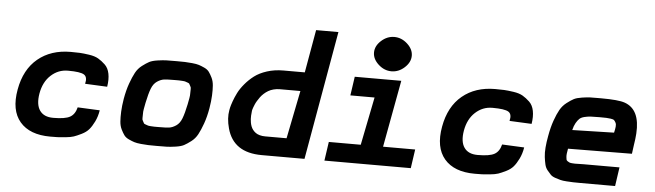

<svg xmlns="http://www.w3.org/2000/svg" viewBox="-47 -932 3803 1114"><g transform="rotate(5 1854.0 -375.0)"><path d="M271 0Q151 0 94 -67Q37 -134 59 -256Q80 -374 156 -437Q232 -500 347 -500Q379 -500 399.5 -499Q420 -498 454 -493Q488 -488 508.5 -476Q529 -464 549 -445Q569 -426 575.5 -393Q582 -360 575 -317L446 -323Q456 -363 434 -376.5Q412 -390 342 -390H340Q284 -390 241.5 -351Q199 -312 187 -244Q176 -179 200 -144.5Q224 -110 278 -110H280Q348 -110 376.5 -126Q405 -142 415 -183L544 -177Q538 -140 523.5 -110.5Q509 -81 493.5 -63Q478 -45 451.5 -32Q425 -19 407.5 -13Q390 -7 358.5 -4Q327 -1 313.5 -0.5Q300 0 271 0Z M889 0Q859 0 842 -0.5Q825 -1 799.5 -3.5Q774 -6 760 -10.5Q746 -15 727.5 -23.5Q709 -32 699.5 -45Q690 -58 680.5 -77.5Q671 -97 669 -122Q667 -147 668.5 -180.5Q670 -214 677 -256Q686 -307 700 -346Q714 -385 728 -411Q742 -437 765 -454.5Q788 -472 805 -481Q822 -490 853.5 -494.5Q885 -499 903.5 -499.5Q922 -500 960 -500Q963 -500 965 -500Q995 -500 1012 -499.5Q1029 -499 1054.5 -496.5Q1080 -494 1094 -489.5Q1108 -485 1126.5 -476.5Q1145 -468 1154.5 -455Q1164 -442 1173.5 -422.5Q1183 -403 1185 -378Q1187 -353 1185.5 -319.5Q1184 -286 1177 -244Q1168 -193 1154 -154Q1140 -115 1126 -89Q1112 -63 1089 -45.5Q1066 -28 1049 -19Q1032 -10 1000.5 -5.5Q969 -1 950.5 -0.5Q932 0 894 0Q891 0 889 0ZM893 -110Q935 -110 954 -112.5Q973 -115 994 -129Q1015 -143 1026.5 -173Q1038 -203 1049 -256Q1053 -277 1056 -293Q1059 -309 1058.5 -322.5Q1058 -336 1059 -345.5Q1060 -355 1055 -362.5Q1050 -370 1048.5 -374.5Q1047 -379 1037 -382Q1027 -385 1024 -386.5Q1021 -388 1006 -389Q991 -390 986 -390Q981 -390 961 -390Q919 -390 900 -387.5Q881 -385 860 -371Q839 -357 827.5 -327Q816 -297 805 -244Q801 -223 798 -207Q795 -191 795.5 -177.5Q796 -164 795 -154.5Q794 -145 799 -137.5Q804 -130 805.5 -125.5Q807 -121 817 -118Q827 -115 830 -113.5Q833 -112 848 -111Q863 -110 868 -110Q873 -110 893 -110Z M1503 0Q1337 0 1300 -138Q1284 -196 1293 -244Q1293 -246 1296 -259Q1299 -272 1307.5 -296Q1316 -320 1329 -346Q1342 -372 1365.5 -400Q1389 -428 1418 -450Q1447 -472 1490.5 -486Q1534 -500 1585 -500H1710L1754 -750H1884L1752 0ZM1513 -110H1638L1694 -390H1575Q1556 -390 1538.5 -385.5Q1521 -381 1507.5 -373Q1494 -365 1482.5 -354.5Q1471 -344 1463 -333Q1455 -322 1448 -310.5Q1441 -299 1437 -289.5Q1433 -280 1430 -272Q1427 -264 1426 -260L1425 -256L1424 -251Q1424 -246 1423 -239.5Q1422 -233 1421.5 -223Q1421 -213 1421.5 -203Q1422 -193 1424 -182Q1426 -171 1430 -160.5Q1434 -150 1441 -141Q1448 -132 1457.5 -125Q1467 -118 1481.5 -114Q1496 -110 1513 -110Z M2134 -719Q2168 -750 2210 -750Q2252 -750 2286 -719Q2320 -688 2320 -650Q2320 -612 2286 -581Q2252 -550 2210 -550Q2168 -550 2134 -581Q2100 -612 2100 -650Q2100 -688 2134 -719ZM1868 0 1884 -110H2070L2126 -390H1985L2001 -500H2272L2200 -110H2387L2371 0Z M2743 0Q2623 0 2566 -67Q2509 -134 2531 -256Q2552 -374 2628 -437Q2704 -500 2819 -500Q2851 -500 2871.5 -499Q2892 -498 2926 -493Q2960 -488 2980.5 -476Q3001 -464 3021 -445Q3041 -426 3047.5 -393Q3054 -360 3047 -317L2918 -323Q2928 -363 2906 -376.5Q2884 -390 2814 -390H2812Q2756 -390 2713.5 -351Q2671 -312 2659 -244Q2648 -179 2672 -144.5Q2696 -110 2750 -110H2752Q2820 -110 2848.5 -126Q2877 -142 2887 -183L3016 -177Q3010 -140 2995.5 -110.5Q2981 -81 2965.5 -63Q2950 -45 2923.5 -32Q2897 -19 2879.5 -13Q2862 -7 2830.5 -4Q2799 -1 2785.5 -0.5Q2772 0 2743 0Z M3358 0Q3332 0 3317 -0.5Q3302 -1 3278.5 -2.5Q3255 -4 3242 -7.5Q3229 -11 3211 -17Q3193 -23 3183.5 -33Q3174 -43 3163 -56.5Q3152 -70 3147.5 -89Q3143 -108 3140 -132Q3137 -156 3139.5 -187.5Q3142 -219 3149 -256Q3158 -307 3172 -346.5Q3186 -386 3200.5 -411.5Q3215 -437 3238.5 -455Q3262 -473 3278.5 -481.5Q3295 -490 3325.5 -494.5Q3356 -499 3371.5 -499.5Q3387 -500 3421 -500Q3432 -500 3437 -500Q3537 -500 3574 -487Q3666 -455 3657 -314Q3655 -283 3649 -247L3642 -195L3270 -192Q3267 -176 3265.5 -164Q3264 -152 3265 -143Q3266 -134 3267 -128.5Q3268 -123 3274.5 -119Q3281 -115 3285 -113Q3289 -111 3300 -110Q3311 -109 3318 -109Q3325 -109 3341.5 -109.5Q3358 -110 3368 -110H3577L3561 0ZM3285 -302 3528 -308Q3533 -329 3534.5 -343Q3536 -357 3531.5 -366Q3527 -375 3522 -380Q3517 -385 3502 -387Q3487 -389 3476.5 -389.5Q3466 -390 3441 -390Q3436 -390 3433 -390Q3401 -390 3384.5 -389Q3368 -388 3349 -383.5Q3330 -379 3320 -369.5Q3310 -360 3300.5 -343.5Q3291 -327 3285 -302Z"/></g></svg>

Font: Hermit
Style: Bold Italic
Weight: 700
Italic angle: -10°
Designer: Pablo Caro
Version: Version 2.000;PS 002.000;hotconv 1.0.88;makeotf.lib2.5.64775